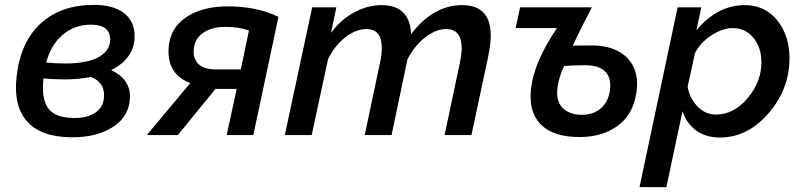

<svg xmlns="http://www.w3.org/2000/svg" viewBox="-20 -553 3289 786"><path d="M435 -266Q512 -230 512 -158Q512 -80 445 -35Q378 10 272 9Q147 8 90.5 -56.5Q34 -121 48 -240Q64 -382 147 -457.5Q230 -533 364 -533Q444 -533 487.5 -499.5Q531 -466 531 -405Q531 -314 435 -266ZM352 -452Q286 -452 237.5 -411.5Q189 -371 169 -297Q208 -293 250 -293Q341 -294 386 -320.5Q431 -347 431 -391Q431 -452 352 -452ZM282 -70Q338 -69 372 -93Q406 -117 406 -162Q406 -219 351 -238Q305 -228 243 -228Q197 -228 158 -232Q149 -149 177 -110Q205 -71 282 -70Z M581 0 759 -213Q666 -248 670 -351Q673 -435 740 -481Q807 -527 913 -527Q1031 -527 1120 -484L1017 0H908L949 -189H862L708 0ZM862 -269H966L999 -428Q959 -443 902 -443Q845 -443 809.5 -417Q774 -391 773 -346Q771 -311 793.5 -290Q816 -269 862 -269Z M1258 -523H1357L1335 -418Q1373 -471 1428.5 -501.5Q1484 -532 1542 -532Q1658 -532 1663 -413Q1753 -532 1872 -532Q1989 -532 1989 -407Q1989 -374 1978 -319L1910 0H1800L1862 -293Q1870 -331 1870 -356Q1870 -434 1806 -434Q1764 -434 1720 -399.5Q1676 -365 1648 -310L1583 0H1473L1535 -293Q1543 -326 1543 -357Q1543 -434 1480 -434Q1437 -434 1393.5 -400Q1350 -366 1323 -311L1256 0H1146Z M2353 8Q2253 8 2202.5 -35.5Q2152 -79 2152 -157Q2152 -278 2260 -438H2091L2109 -523H2403Q2351 -424 2325 -366Q2350 -367 2401 -367Q2500 -367 2549.5 -314Q2599 -261 2585 -172Q2571 -83 2508 -37.5Q2445 8 2353 8ZM2363 -83Q2409 -83 2439.5 -109.5Q2470 -136 2477 -182Q2490 -286 2374 -286Q2332 -286 2290 -283Q2271 -247 2263 -200Q2254 -142 2282 -112.5Q2310 -83 2363 -83Z M2754 -523H2851L2831 -429Q2917 -532 3029 -532Q3112 -532 3162 -469.5Q3212 -407 3212 -315Q3212 -188 3126 -89Q3040 10 2927 10Q2869 10 2829.5 -19Q2790 -48 2774 -98L2708 213H2598ZM3097 -298Q3097 -358 3064.5 -398Q3032 -438 2979 -438Q2938 -438 2892 -408Q2846 -378 2825 -335L2795 -198Q2804 -149 2836 -116.5Q2868 -84 2911 -84Q2984 -84 3040.5 -151Q3097 -218 3097 -298Z"/></svg>

Font: Raleway-v4020 SemiBold
Style: Italic
Weight: 600
Italic angle: -12°
Designer: Matt McInerney, Pablo Impallari, Rodrigo Fuenzalida
Foundry: Matt McInerney, Pablo Impallari, Rodrigo Fuenzalida
Version: Version 4.020;PS 004.020;hotconv 1.0.88;makeotf.lib2.5.64775